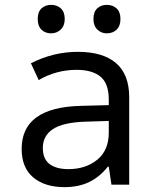

<svg xmlns="http://www.w3.org/2000/svg" viewBox="-20 -759 640 789"><path d="M69 -147Q69 -318 312 -324L427 -327V-349Q427 -416 393 -444Q359 -472 295 -472Q211 -472 139 -430L107 -499Q199 -546 300 -546Q403 -546 457 -499.5Q511 -453 511 -359V0H438L427 -74H423Q390 -32 346.5 -11Q303 10 245 10Q164 10 116.5 -30Q69 -70 69 -147ZM427 -214V-262L331 -259Q239 -256 197.5 -228.5Q156 -201 156 -151Q156 -106 183.5 -85Q211 -64 261 -64Q332 -64 379.5 -102.5Q427 -141 427 -214ZM135 -681Q135 -710 150.5 -724.5Q166 -739 190 -739Q214 -739 230 -724.5Q246 -710 246 -681Q246 -653 229.5 -637.5Q213 -622 190 -622Q166 -622 150.5 -637Q135 -652 135 -681ZM364 -681Q364 -710 379.5 -724.5Q395 -739 419 -739Q443 -739 459 -724.5Q475 -710 475 -681Q475 -652 459 -637Q443 -622 419 -622Q396 -622 380 -637.5Q364 -653 364 -681Z"/></svg>

Font: Noto Sans Mono UI
Style: Regular
Weight: 400
Monospace: yes
Designer: Monotype Design team
Foundry: Monotype Imaging Inc.
Version: Version 1.000